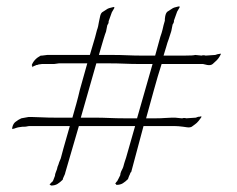

<svg xmlns="http://www.w3.org/2000/svg" viewBox="-20 -554 734 594"><path d="M138 20 134 17Q132 17 136 14Q138 11 141 9Q144 8 150 -10Q150 -15 153 -22Q157 -31 158 -38Q160 -42 161 -45.5Q162 -49 163 -52Q164 -55 165.5 -58Q167 -61 168 -64Q168 -65 176 -94Q180 -108 185 -125.5Q190 -143 196 -164H78Q75 -164 71.5 -164Q68 -164 64 -163Q60 -162 56 -162Q52 -162 50 -162Q41 -161 36 -160Q31 -159 29 -158Q25 -156 22 -156Q20 -154 18 -155V-160Q21 -172 28 -177Q37 -184 46 -188L68 -192Q70 -192 80 -192Q90 -192 109 -191Q129 -190 152.5 -190Q176 -190 204 -190Q210 -211 216 -232.5Q222 -254 227 -276L250 -358H168Q165 -358 162 -358Q159 -358 155 -357Q151 -356 147.5 -356Q144 -356 140 -356H110Q106 -355 103 -355Q100 -355 98 -354Q96 -353 94 -353Q92 -353 91 -352L86 -350Q86 -350 82 -348Q78 -344 80 -348Q80 -352 78 -352Q85 -371 106 -382Q107 -382 110 -382Q113 -382 118 -383Q123 -384 126 -384Q129 -384 130 -384H258L274 -438L280 -461Q282 -466 283.5 -472.5Q285 -479 286 -486Q287 -489 289 -500Q291 -512 296 -516L310 -525Q315 -529 330 -532Q336 -533 333 -528L326 -516L316 -488Q317 -487 315 -481Q313 -477 312 -476L308 -456Q307 -454 305 -448Q303 -442 300 -432Q297 -422 293.5 -410Q290 -398 286 -384Q308 -384 330 -384Q352 -384 374 -383Q397 -382 418.5 -382Q440 -382 460 -382L476 -440Q478 -446 480 -452Q482 -458 483 -463Q484 -469 486 -476Q488 -483 490 -490Q490 -492 490 -495Q490 -498 491 -503Q493 -514 498 -518L512 -527Q517 -531 532 -534Q538 -535 535 -530Q533 -527 531.5 -524Q530 -521 528 -518L518 -490Q519 -489 517 -483Q515 -479 514 -478L510 -458L502 -433Q498 -423 494.5 -410Q491 -397 486 -382H551Q565 -382 573 -382.5Q581 -383 584 -384L604 -382Q605 -383 609 -383Q615 -383 616 -382L646 -384Q649 -385 652 -386Q655 -387 658 -387Q666 -390 662 -384Q659 -378 656 -374Q653 -370 651 -368L638 -356Q632 -351 621 -353L608 -356H480Q468 -319 456 -275L432 -188Q449 -188 464 -188Q479 -188 491 -189Q504 -190 511.5 -190Q519 -190 522 -190L542 -188Q546 -188 548 -189Q555 -189 556 -188L586 -190Q588 -191 591 -192Q594 -193 598 -193Q606 -196 602 -190Q598 -184 594.5 -180Q591 -176 589 -174Q587 -172 583.5 -169.5Q580 -167 576 -164Q571 -159 560 -160L546 -162Q539 -163 532 -163.5Q525 -164 520 -164H424L386 -22Q386 -22 383 -19Q383 -17 382 -15Q381 -13 380 -11Q379 -9 378 -6Q377 -3 376 0Q368 8 360 13Q352 18 340 18Q340 17 338 15Q335 15 338 12L340 9Q341 8 341.5 7.5Q342 7 343 6Q343 5 344 3.5Q345 2 346 0Q349 -5 352 -12Q352 -17 355 -24Q357 -28 359 -32Q361 -36 362 -40Q363 -44 364 -47.5Q365 -51 366 -54Q367 -57 368 -60Q369 -63 370 -66L398 -164H224L182 -20Q182 -17 178 -9Q174 -1 174 2Q166 10 158 15Q150 20 138 20ZM404 -188 452 -356Q432 -356 410 -356Q388 -356 365 -357Q342 -358 320 -358Q298 -358 278 -358L230 -190Q252 -190 274 -190Q296 -190 318 -189Q341 -188 362.5 -188Q384 -188 404 -188Z"/></svg>

Font: Estonia
Style: Regular
Weight: 400
Designer: Robert E. Leuschke
Foundry: Robert E. Leuschke
Version: Version 1.014; ttfautohint (v1.8.3)